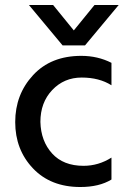

<svg xmlns="http://www.w3.org/2000/svg" viewBox="-20 -740 511 770"><path d="M321 -558H231L96 -720H193L276 -618L359 -720H456ZM302 10Q183 10 112 -65Q41 -140 41 -250.5Q41 -361 112.5 -438.5Q184 -516 306 -516Q372 -516 427 -488V-398Q378 -429 307.5 -429Q237 -429 189.5 -379Q142 -329 142 -251Q144 -174 189 -124.5Q234 -75 315 -75Q375 -75 427 -108V-20Q378 10 302 10Z"/></svg>

Font: Hind Kochi Medium
Style: Regular
Weight: 500
Designer: Dhruvi Tolia
Foundry: Indian Type Foundry
Version: Version 0.702;PS 1.0;hotconv 1.0.81;makeotf.lib2.5.63406